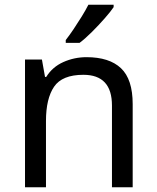

<svg xmlns="http://www.w3.org/2000/svg" viewBox="-20 -786 658 806"><path d="M343 -546Q439 -546 488 -499.5Q537 -453 537 -349V0H450V-343Q450 -472 330 -472Q241 -472 207 -422Q173 -372 173 -278V0H85V-536H156L169 -463H174Q200 -505 246 -525.5Q292 -546 343 -546ZM457 -756Q445 -738 420 -709.5Q395 -681 366.5 -652.5Q338 -624 314 -606H256V-618Q271 -637 288.5 -663Q306 -689 323 -716.5Q340 -744 351 -766H457Z"/></svg>

Font: Noto Sans Chorasmian
Style: Regular
Weight: 400
Designer: Federico Parra Barrios
Foundry: Google LLC
Version: Version 1.004; ttfautohint (v1.8.4.7-5d5b)